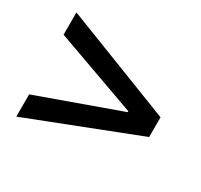

<svg xmlns="http://www.w3.org/2000/svg" viewBox="-99 -669 707 675"><g transform="rotate(30 254.5 -331.5)"><path d="M34.2 -120.6 474.6 -292V-372.1L34.2 -543.5V-453.1L365.7 -334V-330.1L34.2 -210.9Z"/></g></svg>

Font: Varta Light
Style: Bold
Weight: 700
Version: Version 1.004